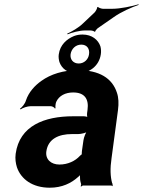

<svg xmlns="http://www.w3.org/2000/svg" viewBox="-20 -865 666 895"><path d="M500 -128 530 -352C534 -383 533 -410 525 -433C503 -501 442 -538 344 -538C275 -538 216 -519 173 -488C143 -467 114 -436 101 -397C97 -382 83 -365 73 -358L76 -355C85 -362 108 -370 123 -370H216C224 -370 234 -364 236 -359L239 -361C237 -366 239 -383 242 -390C255 -419 285 -434 321 -434C374 -434 395 -404 388 -353L386 -338C385 -331 386 -318 389 -314L392 -317C389 -321 376 -323 369 -323H321C187 -323 71 -279 53 -148C50 -125 53 -104 59 -85C78 -30 131 10 212 10C269 10 312 -11 344 -40C349 -44 355 -50 357 -54L354 -55C352 -51 353 -43 353 -37C353 -26 355 -16 358 -7C359 -5 357 1 356 3L358 5C359 3 364 0 367 0H499C501 0 503 2 504 3L506 1C505 0 504 -2 504 -4C504 -5 506 -7 506 -7L503 -10C494 -43 493 -80 500 -128ZM196 -159C204 -218 254 -240 315 -240H344C358 -240 383 -246 391 -253L388 -256C380 -249 371 -225 369 -211L362 -162C362 -159 360 -145 362 -143L365 -146C363 -148 354 -141 352 -138C331 -115 297 -98 257 -98C218 -98 191 -122 196 -159ZM421 -807 367 -756C347 -736 313 -717 293 -708L295 -705C314 -713 350 -723 377 -723H404C408 -723 419 -720 420 -717L424 -718C423 -721 433 -731 435 -733L510 -785C545 -810 596 -832 626 -842V-845C596 -836 542 -824 502 -824H460C454 -824 438 -829 437 -833L433 -831C434 -827 426 -812 421 -807ZM254 -612C252 -599 254 -587 257 -576C268 -545 295 -523 341 -523C396 -523 442 -557 450 -612C452 -625 451 -638 448 -649C438 -679 409 -704 365 -704C351 -704 338 -702 325 -697C291 -683 260 -656 254 -612ZM359 -657C385 -657 399 -638 395 -612C392 -588 372 -569 347 -569C322 -569 306 -587 309 -612C313 -638 333 -657 359 -657Z"/></svg>

Font: Asimov
Style: EdgeIt
Weight: 500
Designer: Google
Version: Version 2.000980: 2014